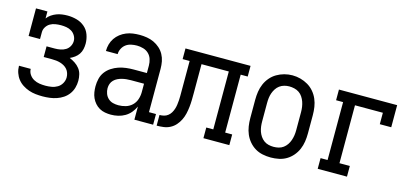

<svg xmlns="http://www.w3.org/2000/svg" viewBox="-52 -870 2603 1217"><g transform="rotate(15 1250.0 -261.5)"><path d="M253 8Q230 8 207 5.5Q184 3 162.5 -4.5Q141 -12 121.5 -24.5Q102 -37 88 -55Q74 -73 66.5 -95Q59 -117 59 -140Q59 -140 59 -140.5Q59 -141 59 -141H136Q136 -141 136 -141Q136 -141 136 -141Q136 -121 147.5 -104Q159 -87 176.5 -77.5Q194 -68 213.5 -65Q233 -62 253 -62Q273 -62 293.5 -65.5Q314 -69 331.5 -79.5Q349 -90 359.5 -108.5Q370 -127 370 -148Q370 -161 365.5 -175Q361 -189 352 -199.5Q343 -210 331 -217Q319 -224 305.5 -228Q292 -232 278 -233.5Q264 -235 250 -235H196V-305H250Q268 -305 286.5 -308.5Q305 -312 320.5 -321.5Q336 -331 345 -347.5Q354 -364 354 -382Q354 -400 344.5 -416.5Q335 -433 319.5 -442.5Q304 -452 286 -455Q268 -458 250 -458Q232 -458 213.5 -455Q195 -452 179.5 -443Q164 -434 154 -418Q144 -402 144 -384V-339H69V-520H144V-474Q155 -489 170.5 -499.5Q186 -510 203 -516.5Q220 -523 238.5 -525.5Q257 -528 275 -528Q305 -528 334.5 -520Q364 -512 387 -492.5Q410 -473 420.5 -444Q431 -415 431 -385Q431 -367 427 -349Q423 -331 413 -316Q403 -301 388 -290Q373 -279 357 -272Q376 -264 393.5 -252.5Q411 -241 424 -224.5Q437 -208 442 -187.5Q447 -167 447 -146Q447 -123 440.5 -100Q434 -77 420 -58Q406 -39 386.5 -26Q367 -13 345 -5.5Q323 2 299.5 5Q276 8 253 8Z M701 8Q682 8 662.5 4.5Q643 1 626 -8.5Q609 -18 596 -33Q583 -48 575 -65.5Q567 -83 564 -102.5Q561 -122 561 -141Q561 -166 567 -191Q573 -216 588 -236Q603 -256 624.5 -270Q646 -284 669.5 -292Q693 -300 718 -303Q743 -306 768 -306H854V-355Q854 -376 847.5 -396.5Q841 -417 826 -431.5Q811 -446 790 -452Q769 -458 749 -458Q730 -458 711 -454Q692 -450 677 -439Q662 -428 653 -410.5Q644 -393 644 -374Q644 -374 644 -374Q644 -374 644 -374H567Q567 -374 567 -374Q567 -374 567 -374Q567 -397 573 -418.5Q579 -440 591.5 -458.5Q604 -477 622 -491Q640 -505 661 -513.5Q682 -522 704 -525Q726 -528 749 -528Q772 -528 796 -524Q820 -520 841.5 -510Q863 -500 881 -484Q899 -468 910.5 -447Q922 -426 926.5 -402.5Q931 -379 931 -355V-70H977V0H854V-86Q844 -64 828.5 -45.5Q813 -27 792.5 -15Q772 -3 748.5 2.5Q725 8 701 8ZM732 -62Q756 -62 779.5 -69Q803 -76 820.5 -92.5Q838 -109 846 -132.5Q854 -156 854 -180V-236H768Q753 -236 738.5 -234.5Q724 -233 710 -229.5Q696 -226 682.5 -219.5Q669 -213 658.5 -202.5Q648 -192 643 -178Q638 -164 638 -149Q638 -131 644.5 -113.5Q651 -96 664.5 -83.5Q678 -71 695.5 -66.5Q713 -62 732 -62Z M1000 0V-70Q1015 -70 1029 -73.5Q1043 -77 1054.5 -86Q1066 -95 1073.5 -107.5Q1081 -120 1085.5 -134Q1090 -148 1092 -162.5Q1094 -177 1095 -191.5Q1096 -206 1096 -220.5Q1096 -235 1096 -250Q1096 -250 1096 -251Q1096 -252 1096 -253V-257Q1096 -258 1096 -259Q1096 -260 1096 -261V-450H1050V-520H1477V-450H1431V-70H1477V0H1307V-70H1353V-450H1174V-259Q1174 -236 1173.5 -213.5Q1173 -191 1170.5 -168.5Q1168 -146 1163 -124Q1158 -102 1148 -81.5Q1138 -61 1123 -44Q1108 -27 1088 -16.5Q1068 -6 1045.5 -3Q1023 0 1000 0Z M1750 8Q1723 8 1696.5 2.5Q1670 -3 1647.5 -16.5Q1625 -30 1607.5 -50.5Q1590 -71 1579.5 -95.5Q1569 -120 1565 -146.5Q1561 -173 1561 -200V-320Q1561 -347 1565 -373.5Q1569 -400 1579.5 -424.5Q1590 -449 1607.5 -469.5Q1625 -490 1648 -503.5Q1671 -517 1697 -524Q1723 -531 1750 -531Q1777 -531 1803 -524Q1829 -517 1852 -503.5Q1875 -490 1892.5 -469.5Q1910 -449 1920.5 -424.5Q1931 -400 1935 -373.5Q1939 -347 1939 -320V-200Q1939 -173 1935 -146.5Q1931 -120 1920.5 -95.5Q1910 -71 1892.5 -50.5Q1875 -30 1852.5 -16.5Q1830 -3 1803.5 2.5Q1777 8 1750 8ZM1750 -62Q1767 -62 1783.5 -66Q1800 -70 1813.5 -80Q1827 -90 1836.5 -104Q1846 -118 1851.5 -134Q1857 -150 1859.5 -166.5Q1862 -183 1862 -200V-320Q1862 -337 1859.5 -354Q1857 -371 1851.5 -386.5Q1846 -402 1836.5 -416.5Q1827 -431 1813 -440.5Q1799 -450 1782 -454Q1765 -458 1748 -458Q1732 -458 1715.5 -453.5Q1699 -449 1685.5 -439Q1672 -429 1663 -415Q1654 -401 1648.5 -385.5Q1643 -370 1641 -353.5Q1639 -337 1639 -320V-200Q1639 -183 1641 -166.5Q1643 -150 1648.5 -134Q1654 -118 1663.5 -104Q1673 -90 1686.5 -80Q1700 -70 1716.5 -66Q1733 -62 1750 -62Z M2057 0V-70H2103V-450H2057V-520H2439V-375H2364V-450H2181V-70H2249V0Z"/></g></svg>

Font: Iosevka Gothic
Style: Regular
Weight: 400
Monospace: yes
Designer: Belleve Invis
Foundry: Belleve Invis
Version: Version 15.5.1; ttfautohint (v1.8.4)